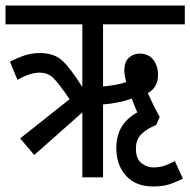

<svg xmlns="http://www.w3.org/2000/svg" viewBox="-20 -642 689 695"><path d="M535 33Q570 33 593.5 25Q617 17 642 5L613 -59Q594 -49 576.5 -42.5Q559 -36 534 -36Q512 -36 492 -51.5Q472 -67 472 -104Q472 -139 494.5 -159Q517 -179 545 -189L558 -219Q547 -238 536.5 -259.5Q526 -281 515 -305Q552 -325 552 -371Q552 -403 535 -425.5Q518 -448 485 -448Q463 -448 446.5 -433Q430 -418 430 -387Q430 -369 437 -345Q421 -339 398 -335Q375 -331 353 -329V-554H649V-622H0V-554H278V-327Q234 -397 204.5 -423.5Q175 -450 124 -450Q96 -450 71 -442Q46 -434 16 -419L43 -353Q89 -379 122 -379Q152 -379 171 -361.5Q190 -344 232 -283L53 -141L104 -81L278 -235V0H353V-264Q381 -266 409.5 -272Q438 -278 457 -285Q464 -265 477 -235Q401 -194 401 -106Q401 -45 436 -6Q471 33 535 33Z"/></svg>

Font: Noto Sans Devanagari Extra Condensed
Style: Regular
Weight: 400
Width: 2
Designer: Monotype Design Team
Foundry: Monotype Imaging Inc.
Version: 1.000